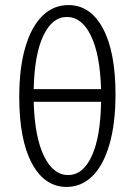

<svg xmlns="http://www.w3.org/2000/svg" viewBox="-20 -731 532 758"><path d="M436 -358Q436 -243 412 -160.5Q388 -78 344.5 -35.5Q301 7 243 7Q156 7 106 -86Q56 -179 56 -348Q56 -463 80 -544.5Q104 -626 147.5 -668.5Q191 -711 250 -711Q337 -711 386.5 -618.5Q436 -526 436 -358ZM113 -379H379Q375 -516 339 -590Q303 -664 244 -664Q186 -664 151 -590Q116 -516 113 -379ZM379 -329H113Q117 -190 153.5 -115Q190 -40 249 -40Q308 -40 342.5 -115.5Q377 -191 379 -329Z"/></svg>

Font: Isabella Sans
Style: Regular
Weight: 400
Designer: Original fonts by Christian Thalmann (Catharsis Fonts), Modifications by Cristiano Sobral
Version: Version 0.002;July 12, 2020;FontCreator 13.0.0.2655 64-bit; 